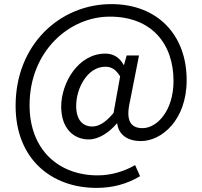

<svg xmlns="http://www.w3.org/2000/svg" viewBox="-20 -742 986 935"><path d="M450 173C527 173 597 155 662 116L638 62C588 91 524 112 456 112C266 112 124 -12 124 -230C124 -491 316 -661 515 -661C718 -661 825 -529 825 -348C825 -203 745 -118 674 -118C613 -118 592 -159 613 -249L657 -472H597L584 -426H582C562 -463 531 -481 493 -481C362 -481 278 -340 278 -222C278 -120 336 -63 412 -63C461 -63 512 -97 548 -140H551C558 -83 605 -55 666 -55C767 -55 889 -157 889 -352C889 -572 747 -722 522 -722C273 -722 56 -526 56 -227C56 33 231 173 450 173ZM430 -126C385 -126 351 -155 351 -227C351 -311 405 -417 493 -417C523 -417 544 -404 565 -370L533 -192C495 -146 461 -126 430 -126Z"/></svg>

Font: Noto Sans CJK KR Regular
Style: Regular
Weight: 400
Designer: Ryoko NISHIZUKA (kana & ideographs); Paul D. Hunt (Latin, Greek & Cyrillic); Wenlong ZHANG (bopomofo); Sandoll Communica
Foundry: Adobe Systems Incorporated
Version: Version 1.004;PS 1.004;hotconv 1.0.82;makeotf.lib2.5.63406